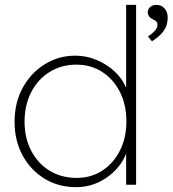

<svg xmlns="http://www.w3.org/2000/svg" viewBox="-20 -760 710 790"><path d="M293 10Q220 10 163 -25Q106 -60 73 -120.5Q40 -181 40 -259Q40 -338 73.5 -399Q107 -460 164 -495.5Q221 -531 290 -531Q335 -531 377 -513.5Q419 -496 451 -466.5Q483 -437 499 -399V-740H540V0H499V-128Q475 -68 418.5 -29Q362 10 293 10ZM296 -28Q354 -28 400 -57.5Q446 -87 473 -139.5Q500 -192 500 -261Q500 -329 473.5 -381.5Q447 -434 400.5 -464Q354 -494 294 -494Q232 -494 183.5 -463.5Q135 -433 108 -380Q81 -327 81 -259Q81 -193 108 -140.5Q135 -88 183.5 -58Q232 -28 296 -28ZM605 -590 589 -610Q602 -618 615 -631Q628 -644 628 -658Q628 -666 624.5 -670.5Q621 -675 610 -680Q588 -690 588 -710Q588 -722 598 -731Q608 -740 624 -740Q644 -740 657 -725.5Q670 -711 670 -687Q670 -658 655 -635Q640 -612 605 -590Z"/></svg>

Font: Readex Pro Light
Style: Regular
Weight: 300
Designer: Bonnie Shaver-Troup, Thomas Jockin
Foundry: Lexend
Version: Version 1.200; ttfautohint (v1.8.3)